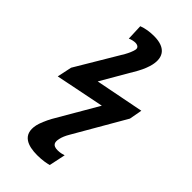

<svg xmlns="http://www.w3.org/2000/svg" viewBox="-304 -843 1158 1158"><g transform="rotate(45 275.5 -263.5)"><path d="M277 240C322 240 354 233 372 228L394 123C382 127 364 132 343 132C299 132 294 109 301 77C305 58 314 37 327 15L516 -312L531 -394L220 -333L346 -550C365 -584 377 -617 382 -640C399 -718 363 -767 267 -767C232 -767 197 -762 166 -750L170 -648C183 -655 204 -659 215 -659C234 -659 250 -650 246 -630C241 -608 232 -589 220 -567L48 -278L28 -184L341 -247L184 23C167 54 150 94 145 117C124 216 197 240 277 240Z"/></g></svg>

Font: Noto Sans
Style: Bold Italic
Weight: 700
Italic angle: -12°
Designer: Monotype Design Team
Foundry: Monotype Imaging Inc.
Version: Version 2.013